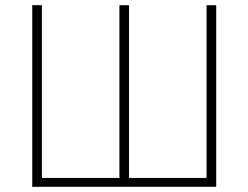

<svg xmlns="http://www.w3.org/2000/svg" viewBox="-20 -718 955 738"><path d="M104 -698H141V-34H439V-698H476V-34H774V-698H811V0H104Z"/></svg>

Font: Plexus Sans ExtraLight
Style: Regular
Weight: 250
Version: Version 2.001;PS 002.001;hotconv 1.0.70;makeotf.lib2.5.58329